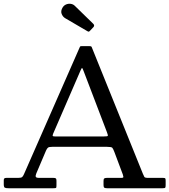

<svg xmlns="http://www.w3.org/2000/svg" viewBox="-20 -1000 900 1020"><path d="M408 -626Q413.5 -639 416 -638.5Q418.5 -638 424 -623L548 -298Q554 -282 553 -278.5Q552 -275 529 -275H276Q262.5 -275 260.5 -277.5Q258.5 -280 262 -289ZM0 -21Q0 -6 5.5 -3Q11 0 25 0H264Q276 0 278 -2Q280 -4 280 -16V-40Q280 -49.5 276.5 -52.2Q273 -55 264 -55H188.5Q172 -55 170 -61Q168 -67 173 -79L224.5 -200Q229.5 -211.5 235.2 -215.8Q241 -220 258 -220H548Q572 -220 576.5 -215Q581 -210 587.5 -193L632.5 -73Q635 -66 635.5 -60.5Q636 -55 624 -55H548Q538.5 -55 534.2 -52.2Q530 -49.5 530 -39V-16Q530 -5 534.8 -2.5Q539.5 0 549 0H844Q855.5 0 857.8 -3Q860 -6 860 -17.5V-39.5Q860 -49.5 858 -52.2Q856 -55 846 -55H767Q750 -55 747 -60Q744 -65 739 -77L467.5 -749Q466 -753 463.2 -754Q460.5 -755 454.5 -755H414.5Q409.5 -755 407.5 -754.2Q405.5 -753.5 404 -750L107.5 -75Q103 -64.5 98 -59.8Q93 -55 77 -55H14Q6 -55 3 -52.2Q0 -49.5 0 -42ZM444 -834.5Q449.5 -831 452.2 -832Q455 -833 459 -837.5L476 -855.5Q484.5 -864.5 475.5 -873.5L378.5 -968Q369.5 -977.5 356.5 -979.5Q343.5 -981.5 331.5 -976.5Q319.5 -971.5 312.5 -960Q301.5 -941.5 307.5 -926.2Q313.5 -911 326 -903.5Z"/></svg>

Font: Besley
Style: Regular
Weight: 400
Designer: Owen Earl
Foundry: indestructible type*
Version: Version 4.000